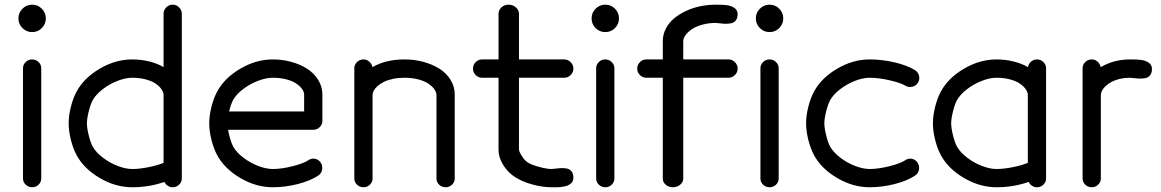

<svg xmlns="http://www.w3.org/2000/svg" viewBox="-20 -789 4893 809"><path d="M76.9 -501.5Q76.9 -516.6 88.3 -527.6Q99.6 -538.6 115.5 -538.6Q131.1 -538.6 142.5 -527.6Q153.8 -516.6 153.8 -501.5V-36.9Q153.8 -21.7 142.6 -10.9Q131.3 0 115.5 0Q99.6 0 88.3 -10.9Q76.9 -21.7 76.9 -36.9ZM156.2 -670.7Q139.4 -653.8 115.5 -653.8Q91.6 -653.8 74.6 -670.7Q57.6 -687.5 57.6 -711.4Q57.6 -735.4 74.6 -752.3Q91.6 -769.3 115.5 -769.3Q139.4 -769.3 156.2 -752.3Q173.1 -735.4 173.1 -711.4Q173.1 -687.5 156.2 -670.7Z M302.2 -402.3Q333.3 -460.2 399.9 -499.4Q466.6 -538.6 537.4 -538.6Q574 -538.6 608.5 -530.2Q643.1 -521.7 669.2 -506.3V-730.7Q669.2 -746.6 680.5 -757.9Q691.9 -769.3 707.5 -769.3Q723.4 -769.3 734.7 -757.9Q746.1 -746.6 746.1 -730.7V-80.8V-77.6V-37.4Q746.1 -22 734.7 -11Q723.4 0 707.5 0Q696 0 686.6 -6.5Q677.2 -12.9 672.6 -22.5Q609.1 0 537.4 0Q466.6 0 399.9 -39.2Q333.3 -78.4 302.2 -136.2Q287.6 -163.8 278.4 -200.7Q269.3 -237.5 269.3 -269.3Q269.3 -301 278.4 -337.9Q287.6 -374.8 302.2 -402.3ZM370.6 -171.4Q384.5 -146.7 413.6 -124.6Q442.6 -102.5 476.1 -89.7Q509.5 -76.9 537.4 -76.9Q567.4 -76.9 606.2 -84.7Q645 -92.5 669.2 -102.8V-388.9Q669.2 -400.4 660.6 -412.8Q652.1 -425.3 636.4 -436.3Q620.6 -447.3 594.6 -454.3Q568.6 -461.4 537.4 -461.4Q509.5 -461.4 476.1 -448.6Q442.6 -435.8 413.6 -413.7Q384.5 -391.6 370.6 -366.9Q361.6 -350.6 353.9 -319.6Q346.2 -288.6 346.2 -269.3Q346.2 -249.8 353.9 -218.8Q361.6 -187.7 370.6 -171.4Z M962.9 -368.9Q953.1 -350.8 945.3 -319.3H1261.5V-390.4Q1261.5 -401.6 1252.9 -413.8Q1244.4 -426 1228.6 -436.8Q1212.9 -447.5 1186.9 -454.5Q1160.9 -461.4 1129.6 -461.4Q1101.8 -461.4 1068.4 -448.9Q1034.9 -436.3 1005.9 -414.7Q976.8 -393.1 962.9 -368.9ZM1278.6 -113.5Q1291.7 -122.6 1306.9 -120Q1322 -117.4 1330.8 -104.5Q1339.8 -91.1 1337.3 -74.7Q1334.7 -58.3 1321.5 -49.6Q1287.8 -27.1 1234.7 -13.5Q1181.6 0 1129.6 0Q1058.8 0 992.2 -39.2Q925.5 -78.4 894.5 -136.2Q879.9 -163.8 870.7 -200.7Q861.6 -237.5 861.6 -269.3Q861.6 -301 870.7 -337.9Q879.9 -374.8 894.5 -402.3Q925.5 -460.2 992.2 -499.4Q1058.8 -538.6 1129.6 -538.6Q1170.2 -538.6 1207.8 -528.2Q1245.4 -517.8 1274.4 -499.1Q1303.5 -480.5 1320.9 -452.1Q1338.4 -423.8 1338.4 -390.4V-279.3Q1338.4 -264.2 1327 -253.2Q1315.7 -242.2 1299.8 -242.2H940.9Q944.3 -222.7 950.4 -202.5Q956.5 -182.4 962.9 -170.7Q976.8 -146.2 1005.9 -124.3Q1034.9 -102.3 1068.4 -89.6Q1101.8 -76.9 1129.6 -76.9Q1166.3 -76.9 1212.5 -88.6Q1258.8 -100.3 1278.6 -113.5Z M1896 -36.9Q1896 -21.7 1884.6 -10.9Q1873.3 0 1857.4 0Q1841.8 0 1830.4 -10.7Q1819.1 -21.5 1819.1 -36.6V-388.2Q1819.1 -399.9 1810.5 -412.4Q1802 -424.8 1786 -435.9Q1770 -447 1743.4 -454.2Q1716.8 -461.4 1684.6 -461.4Q1658.4 -461.4 1636 -456.7Q1613.5 -451.9 1598 -444.2Q1582.5 -436.5 1571.4 -426.9Q1560.3 -417.2 1555.1 -407.3Q1549.8 -397.5 1549.8 -388.2V-36.6Q1549.8 -21.5 1538.5 -10.7Q1527.1 0 1511.5 0Q1495.6 0 1484.3 -10.9Q1472.9 -21.7 1472.9 -36.9V-501.5Q1472.9 -516.6 1484.3 -527.6Q1495.6 -538.6 1511.5 -538.6Q1525.6 -538.6 1536.1 -529.2Q1546.6 -519.8 1549.3 -506.1Q1604.5 -538.6 1684.6 -538.6Q1726.3 -538.6 1764.4 -528.2Q1802.5 -517.8 1831.8 -499.3Q1861.1 -480.7 1878.5 -452.5Q1896 -424.3 1896 -390.9Z M2204.1 -104.2Q2218.3 -95 2251.1 -85.9Q2283.9 -76.9 2303.7 -76.9Q2308.3 -76.9 2321.2 -78.6Q2334 -80.3 2344.4 -80.7Q2354.7 -81.1 2366.3 -79.3Q2377.9 -77.6 2385.7 -69.8Q2393.6 -62 2395.5 -48.3Q2397 -38.1 2394.7 -30Q2392.3 -22 2387 -17.1Q2381.6 -12.2 2374.1 -8.5Q2366.7 -4.9 2358.2 -3.4Q2349.6 -2 2340.8 -0.9Q2332 0.2 2324 0Q2315.9 -0.2 2309.3 0Q2305.4 0 2303.7 0Q2265.9 0 2222.7 -11.8Q2179.4 -23.7 2149.7 -43.2Q2119.1 -63.2 2099.9 -94.6Q2080.6 -126 2080.6 -157.5V-461.4H2011.2Q1995.6 -461.4 1984.3 -472.8Q1972.9 -484.1 1972.9 -500Q1972.9 -515.9 1984.3 -527.2Q1995.6 -538.6 2011.2 -538.6H2080.6V-730.7Q2080.6 -746.6 2092.8 -757.9Q2105 -769.3 2122.8 -769.3Q2140.9 -769.3 2153.8 -757.9Q2166.7 -746.6 2166.7 -730.7V-538.6H2357.4Q2373 -538.6 2384.5 -527.1Q2396 -515.6 2396 -500Q2396 -484.4 2384.5 -472.9Q2373 -461.4 2357.4 -461.4H2166.7V-160.4Q2166.7 -150.6 2178.7 -131.8Q2190.7 -113 2204.1 -104.2Z M2491.9 -501.5Q2491.9 -516.6 2503.3 -527.6Q2514.6 -538.6 2530.5 -538.6Q2546.1 -538.6 2557.5 -527.6Q2568.8 -516.6 2568.8 -501.5V-36.9Q2568.8 -21.7 2557.6 -10.9Q2546.4 0 2530.5 0Q2514.6 0 2503.3 -10.9Q2491.9 -21.7 2491.9 -36.9ZM2571.3 -670.7Q2554.4 -653.8 2530.5 -653.8Q2506.6 -653.8 2489.6 -670.7Q2472.7 -687.5 2472.7 -711.4Q2472.7 -735.4 2489.6 -752.3Q2506.6 -769.3 2530.5 -769.3Q2554.4 -769.3 2571.3 -752.3Q2588.1 -735.4 2588.1 -711.4Q2588.1 -687.5 2571.3 -670.7Z M2703.4 -461.4Q2687.7 -461.4 2676.4 -472.8Q2665 -484.1 2665 -500Q2665 -515.9 2676.4 -527.2Q2687.7 -538.6 2703.4 -538.6H2772.7V-615.5Q2772.7 -643.3 2785.4 -668.1Q2798.1 -692.9 2819.8 -711.1Q2841.6 -729.2 2869.9 -742.6Q2898.2 -755.9 2930.5 -762.6Q2962.9 -769.3 2995.8 -769.3Q3027.8 -769.3 3042 -767.3Q3051.3 -766.1 3059.2 -763.3Q3067.1 -760.5 3074.6 -755.5Q3082 -750.5 3085.6 -741.8Q3089.1 -733.2 3087.6 -721.9Q3085.7 -708.3 3078.1 -700.3Q3070.6 -692.4 3058.8 -690.6Q3047.1 -688.7 3036.9 -688.8Q3026.6 -689 3013.5 -690.7Q3000.5 -692.4 2995.8 -692.4Q2965.1 -692.4 2938.4 -684.8Q2911.6 -677.2 2894.8 -665.6Q2877.9 -654.1 2868.4 -640.9Q2858.9 -627.7 2858.9 -615.5V-538.6H3049.6Q3065.2 -538.6 3076.7 -527.1Q3088.1 -515.6 3088.1 -500Q3088.1 -484.4 3076.7 -472.9Q3065.2 -461.4 3049.6 -461.4H2858.9V-36.6Q2858.9 -21.5 2845.9 -10.7Q2833 0 2814.9 0Q2797.1 0 2784.9 -10.7Q2772.7 -21.5 2772.7 -36.6V-461.4Z M3184.1 -501.5Q3184.1 -516.6 3195.4 -527.6Q3206.8 -538.6 3222.7 -538.6Q3238.3 -538.6 3249.6 -527.6Q3261 -516.6 3261 -501.5V-36.9Q3261 -21.7 3249.8 -10.9Q3238.5 0 3222.7 0Q3206.8 0 3195.4 -10.9Q3184.1 -21.7 3184.1 -36.9ZM3263.4 -670.7Q3246.6 -653.8 3222.7 -653.8Q3198.7 -653.8 3181.8 -670.7Q3164.8 -687.5 3164.8 -711.4Q3164.8 -735.4 3181.8 -752.3Q3198.7 -769.3 3222.7 -769.3Q3246.6 -769.3 3263.4 -752.3Q3280.3 -735.4 3280.3 -711.4Q3280.3 -687.5 3263.4 -670.7Z M3793.5 -113.5Q3806.6 -122.6 3821.8 -120Q3836.9 -117.4 3845.7 -104.5Q3854.7 -91.1 3852.2 -74.7Q3849.6 -58.3 3836.4 -49.6Q3802.7 -27.1 3749.6 -13.5Q3696.5 0 3644.5 0Q3573.7 0 3507.1 -39.2Q3440.4 -78.4 3409.4 -136.2Q3394.8 -163.8 3385.6 -200.7Q3376.5 -237.5 3376.5 -269.3Q3376.5 -301 3385.6 -337.9Q3394.8 -374.8 3409.4 -402.3Q3440.4 -460.2 3507.1 -499.4Q3573.7 -538.6 3644.5 -538.6Q3696 -538.6 3748.8 -526.4Q3801.5 -514.2 3835 -493.7Q3848.6 -485.4 3852.4 -470Q3856.2 -454.6 3847.9 -440.9Q3839.6 -427.2 3824.1 -423.5Q3808.6 -419.7 3794.9 -428Q3775.4 -439.9 3728.6 -450.7Q3681.9 -461.4 3644.5 -461.4Q3616.7 -461.4 3583.3 -448.6Q3549.8 -435.8 3520.8 -413.7Q3491.7 -391.6 3477.8 -366.9Q3468.8 -350.6 3461.1 -319.6Q3453.4 -288.6 3453.4 -269.3Q3453.4 -249.8 3461.1 -218.8Q3468.8 -187.7 3477.8 -171.4Q3491.7 -146.7 3520.8 -124.6Q3549.8 -102.5 3583.3 -89.7Q3616.7 -76.9 3644.5 -76.9Q3681.2 -76.9 3727.4 -88.6Q3773.7 -100.3 3793.5 -113.5Z M3943.8 -402.3Q3974.9 -460.2 4041.5 -499.4Q4108.2 -538.6 4179 -538.6Q4215.8 -538.6 4250.6 -530Q4285.4 -521.5 4311.3 -506.1Q4314 -520.5 4324.5 -529.5Q4335 -538.6 4349.1 -538.6Q4365 -538.6 4376.3 -527.6Q4387.7 -516.6 4387.7 -501.5V-79.8V-76.9V-36.9Q4387.7 -21.7 4376.3 -10.9Q4365 0 4349.1 0Q4337.6 0 4328.2 -6.5Q4318.8 -12.9 4314.2 -22.5Q4250.7 0 4179 0Q4108.2 0 4041.5 -39.2Q3974.9 -78.4 3943.8 -136.2Q3929.2 -163.8 3920 -200.7Q3910.9 -237.5 3910.9 -269.3Q3910.9 -301 3920 -337.9Q3929.2 -374.8 3943.8 -402.3ZM4012.2 -171.4Q4026.1 -146.7 4055.2 -124.6Q4084.2 -102.5 4117.7 -89.7Q4151.1 -76.9 4179 -76.9Q4209 -76.9 4247.8 -84.7Q4286.6 -92.5 4310.8 -102.8V-388.9Q4310.8 -400.4 4302.2 -412.8Q4293.7 -425.3 4278 -436.3Q4262.2 -447.3 4236.2 -454.3Q4210.2 -461.4 4179 -461.4Q4151.1 -461.4 4117.7 -448.6Q4084.2 -435.8 4055.2 -413.7Q4026.1 -391.6 4012.2 -366.9Q4003.2 -350.6 3995.5 -319.6Q3987.8 -288.6 3987.8 -269.3Q3987.8 -249.8 3995.5 -218.8Q4003.2 -187.7 4012.2 -171.4Z M4541.5 -501.5Q4541.5 -516.6 4552.9 -527.6Q4564.2 -538.6 4580.1 -538.6Q4594.2 -538.6 4604.7 -529.2Q4615.2 -519.8 4617.9 -506.1Q4673.1 -538.6 4741.5 -538.6Q4773.7 -538.6 4787.8 -536.6Q4797.1 -535.4 4805.1 -532.6Q4813 -529.8 4820.4 -524.7Q4827.9 -519.5 4831.4 -510.9Q4835 -502.2 4833.5 -491Q4831.5 -477.3 4824 -469.4Q4816.4 -461.4 4804.6 -459.6Q4792.7 -457.8 4782.5 -457.9Q4772.2 -458 4759.2 -459.7Q4746.1 -461.4 4741.5 -461.4Q4718.8 -461.4 4698.5 -456.7Q4678.2 -451.9 4663.9 -444.2Q4649.7 -436.5 4639.2 -426.9Q4628.7 -417.2 4623.5 -407.3Q4618.4 -397.5 4618.4 -388.2V-36.6Q4618.4 -21.5 4607.1 -10.7Q4595.7 0 4580.1 0Q4564.2 0 4552.9 -10.9Q4541.5 -21.7 4541.5 -36.9Z"/></svg>

Font: Tecnico
Style: Grueso
Weight: 700
Version: Version 1.3